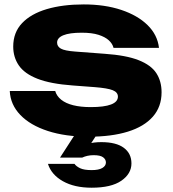

<svg xmlns="http://www.w3.org/2000/svg" viewBox="-20 -608 788 877"><path d="M718 -186.4Q718 -120.4 678.2 -75.1Q638.4 -29.8 564.1 -6.7Q489.8 16.4 385.8 16.4Q278.8 16.4 198.5 -9.7Q118.2 -35.8 72.9 -82.9Q27.6 -130 24.6 -192.2H232.2Q238.8 -169.2 259.6 -152.5Q280.4 -135.8 314.3 -127.3Q348.2 -118.8 394.6 -118.8Q455.8 -118.8 487.2 -130.8Q518.6 -142.8 518.6 -166.6Q518.6 -186.4 495 -195.9Q471.4 -205.4 412.8 -210L312 -217.6Q210.6 -225 151.1 -248.3Q91.6 -271.6 66 -309.2Q40.4 -346.8 40.4 -395.2Q40.4 -459.8 80.9 -502.4Q121.4 -545 193.8 -566.4Q266.2 -587.8 362.6 -587.8Q459 -587.8 534 -562.7Q609 -537.6 654.2 -493.2Q699.4 -448.8 706.2 -389.4H498.6Q494 -408.2 477.2 -423.7Q460.4 -439.2 430.2 -448.9Q400 -458.6 353.2 -458.6Q297.6 -458.6 269.2 -446.9Q240.8 -435.2 240.8 -413.4Q240.8 -395.6 258.2 -385.8Q275.6 -376 324.4 -372.4L457.2 -362.4Q556.4 -355.6 613.3 -333.1Q670.2 -310.6 694.1 -273.8Q718 -237 718 -186.4ZM337 -16.4H437.4L380.2 70.6L332 67.8Q355 56 382 48.6Q409 41.2 442.8 41.2Q510.6 41.2 545.5 67.1Q580.4 93 580.4 138.4Q580.4 185.6 534.3 217.5Q488.2 249.4 398.6 249.4Q320 249.4 267.3 219.7Q214.6 190 199 140.4H320.2Q327.8 151.6 345.8 160.3Q363.8 169 398.6 169Q431 169 447.4 159.3Q463.8 149.6 463.8 134.2Q463.8 120 450.9 110.4Q438 100.8 407.8 100.8Q392.6 100.8 379.3 103.8Q366 106.8 355.6 111.8H254.2Z"/></svg>

Font: Unbounded
Style: Regular
Weight: 400
Designer: Luke Prowse, Jean-Baptiste Morizot, Fátima Lázaro, Florian Runge
Foundry: NaN
Version: Version 1.701;gftools[0.9.28.dev5+ged2979d]